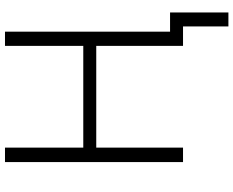

<svg xmlns="http://www.w3.org/2000/svg" viewBox="-103 -651 936 770"><g transform="rotate(-90 365.0 -266.0)"><path d="M644 182V0H566V-348H158V0H100V-714H158V-400H566V-714H623V-52H700V182Z"/></g></svg>

Font: BC Sans Light
Style: Regular
Weight: 300
Designer: Monotype Design Team
Foundry: Monotype Imaging Inc.
Version: Version 2.000;GOOG;noto-source:20170915:90ef993387c0